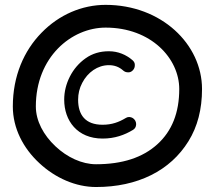

<svg xmlns="http://www.w3.org/2000/svg" viewBox="-20 -730 867 774"><path d="M516.6 -447.8C521 -453.1 523.4 -459 523.4 -465.8C523.4 -467.3 525.4 -477.5 514.2 -487.3C488.8 -509.3 456.1 -523.4 418.9 -523.4C383.3 -523.4 352.1 -514.2 325.2 -495.1C298.3 -476.1 276.9 -451.2 261.7 -421.4C246.6 -391.6 238.8 -360.4 238.8 -328.1C238.8 -243.7 291.5 -171.4 393.6 -171.4C442.9 -171.4 482.4 -186 515.6 -206.1C528.8 -213.9 528.8 -226.1 528.8 -230.5C528.8 -235.4 527.3 -239.7 524.9 -244.1C516.6 -257.3 504.4 -258.3 500 -258.3C495.1 -258.3 490.7 -256.8 486.3 -253.9C459.5 -237.8 431.2 -227.1 393.6 -227.1C323.7 -227.1 294.9 -267.1 294.9 -328.1C294.9 -352.1 300.3 -375 311.5 -396C333.5 -438.5 373.5 -467.3 418.9 -467.3C441.9 -467.3 460.9 -460 477.1 -445.3C482.4 -440.9 488.3 -438.5 495.1 -438.5C496.6 -438.5 506.8 -436.5 516.6 -447.8ZM31.7 -300.8C31.7 -212.9 73.7 -132.3 138.7 -72.3C203.1 -12.2 285.6 23.9 367.2 23.9C450.7 23.9 524.9 7.8 588.9 -23.9C652.8 -55.7 703.1 -101.6 739.7 -160.6C776.4 -219.7 794.4 -289.6 794.4 -371.1C794.4 -551.8 630.4 -710.4 405.8 -710.4C310.1 -710.4 217.8 -670.4 147.5 -598.1C76.7 -525.9 31.7 -423.8 31.7 -300.8ZM124.5 -300.8C124.5 -500 268.1 -618.7 405.8 -618.7C589.4 -618.7 702.6 -494.1 702.6 -371.1C702.6 -275.9 673.3 -201.7 614.3 -148.4C555.2 -94.7 473.1 -67.9 367.2 -67.9C310.5 -67.9 250.5 -95.7 203.1 -140.6C155.8 -185.1 124.5 -242.2 124.5 -300.8Z"/></svg>

Font: Mikhak Medium
Style: Regular
Weight: 500
Designer: Amin Abedi
Version: Version 3.2